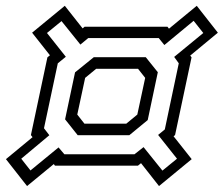

<svg xmlns="http://www.w3.org/2000/svg" viewBox="-67 -630 753 646"><path d="M24 -4 -47 -94.5 42.5 -168.5 37 -175.5 92.5 -437 101 -444 41 -520 151 -610.5 211 -534.5 217.5 -540H496.5L501.5 -533.5L595 -610.5L666 -520L573 -443L577.5 -437L522 -175.5L517 -171.5L578 -94.5L468 -4L407.5 -81L397 -72.5H118L114 -78ZM217 -214H358L395 -244.5L421.5 -368L397.5 -398.5H256.5L219.5 -368L193 -244.5ZM35.5 -56.5 130 -134 149.5 -111H385.5L416 -135L479.5 -56L528.5 -96L465 -176L487.5 -194.5L534.5 -417L519 -438.5L617 -519L584.5 -560L486 -478.5L467 -502H230L203.5 -480L140 -559L91 -519L154.5 -439L127.5 -417L81 -198.5L99 -175L4.5 -96ZM194.5 -175 152 -228.5 185.5 -386.5 248.5 -437.5H423.5L464 -387L430 -226L368 -175Z"/></svg>

Font: Tourney
Style: Italic
Weight: 400
Italic angle: -12°
Version: Version 1.015